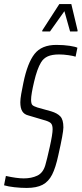

<svg xmlns="http://www.w3.org/2000/svg" viewBox="-38 -917 402 945"><path d="M-18 -5 -9 -51Q45 -39 79 -39Q117 -39 145.5 -52.5Q174 -66 185 -104Q193 -131 207 -194Q221 -257 221 -281Q221 -303 211.5 -311.5Q202 -320 175 -327L101 -349Q81 -354 71.5 -369.5Q62 -385 62 -414Q62 -429 66.5 -455Q71 -481 77 -509Q97 -607 132 -651.5Q167 -696 239 -696Q276 -696 305 -691.5Q334 -687 343 -682L334 -638Q323 -642 298.5 -645.5Q274 -649 253 -649Q218 -649 197 -639.5Q176 -630 164 -610Q145 -579 130 -515.5Q115 -452 115 -427Q115 -407 121 -400.5Q127 -394 146 -388L214 -369Q244 -360 259 -344Q274 -328 274 -290Q274 -263 249 -153Q236 -92 218.5 -57.5Q201 -23 171.5 -7.5Q142 8 93 8Q64 8 33 4.5Q2 1 -18 -5ZM170 -762V-767L254 -897H313L344 -767L343 -762H307L279 -862L208 -762Z"/></svg>

Font: Saira Ultra Condensed Light
Style: Italic
Weight: 300
Width: 1
Italic angle: -12°
Designer: Hector Gatti with collaboration of the Omnibus-Type team
Foundry: Omnibus-Type
Version: Version 1.001; ttfautohint (v1.8)